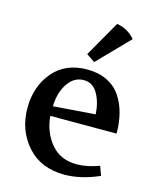

<svg xmlns="http://www.w3.org/2000/svg" viewBox="-117 -850 770 946"><g transform="rotate(15 268.0 -377.5)"><path d="M42 -256Q42 -366 105 -440.5Q168 -515 279 -515Q337 -515 380.5 -493.5Q424 -472 449.5 -434Q475 -396 487 -349Q499 -302 499 -247H161Q168 -165 216 -107.5Q264 -50 347 -50Q400 -50 462 -73L479 -26Q386 15 302 15Q181 15 111.5 -64Q42 -143 42 -256ZM161 -296 375 -312Q372 -372 347 -416Q322 -460 276 -460Q226 -460 194.5 -413Q163 -366 161 -296ZM258 -588 362 -770Q420 -760 455 -717L301 -559Z"/></g></svg>

Font: Volkhov
Style: Regular
Weight: 400
Designer: Cyreal (www.cyreal.org)
Foundry: Cyreal (www.cyreal.org)
Version: Version 1.010